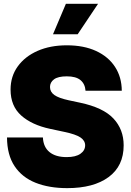

<svg xmlns="http://www.w3.org/2000/svg" viewBox="-20 -974 683 1003"><path d="M331.1 8.8Q236.3 8.8 165.8 -19.3Q95.2 -47.4 56.2 -106Q17.1 -164.6 16.6 -255.9H204.1Q206.5 -205.6 238.8 -179.4Q271 -153.3 328.1 -153.3Q375.5 -153.3 400.1 -170.7Q424.8 -188 424.8 -214.8Q424.8 -239.3 400.4 -255.9Q376 -272.5 315.4 -285.2L242.2 -300.8Q146 -321.3 90.6 -370.8Q35.2 -420.4 35.2 -505.9Q35.2 -575.2 72.8 -627.2Q110.4 -679.2 176.5 -708.3Q242.7 -737.3 329.1 -737.3Q417.5 -737.3 481.7 -707.8Q545.9 -678.2 580.8 -624.8Q615.7 -571.3 616.2 -500H426.8Q424.3 -535.6 400.6 -555.4Q377 -575.2 329.1 -575.2Q283.2 -575.2 262.2 -559.6Q241.2 -543.9 241.2 -519.5Q241.2 -493.7 264.2 -477.5Q287.1 -461.4 338.9 -450.2L398.4 -437.5Q519 -412.1 572.5 -355Q626 -297.9 626 -214.8Q626 -106.9 547.6 -49.1Q469.2 8.8 331.1 8.8ZM256.8 -794.9 324.2 -954.1H492.2L385.7 -794.9Z"/></svg>

Font: Inter Tight Black
Style: Regular
Weight: 900
Designer: Rasmus Andersson
Foundry: rsms
Version: Version 3.004; ttfautohint (v1.8.4.7-5d5b)